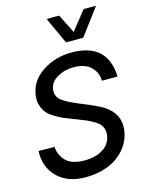

<svg xmlns="http://www.w3.org/2000/svg" viewBox="-144 -1089 924 1189"><g transform="rotate(-15 317.5 -495.0)"><path d="M273.9 -1000H354L415 -878.9L511.2 -1000H590.8L462.9 -829.1H352.1ZM255.9 9.8Q139.6 9.8 74.2 -56.2Q8.8 -122.1 14.2 -223.1L116.2 -222.2Q119.1 -168 157 -130.4Q194.8 -92.8 273.9 -92.8Q344.7 -92.8 392.3 -121.8Q439.9 -150.9 449.2 -207Q453.1 -235.8 442.6 -259Q432.1 -282.2 405.5 -299.1Q378.9 -315.9 355 -326.4Q331.1 -336.9 292 -352.1Q283.2 -355 277.8 -356.9Q237.8 -372.1 215.8 -381.6Q193.8 -391.1 162.4 -410.2Q130.9 -429.2 115.5 -448Q100.1 -466.8 90.6 -495.8Q81.1 -524.9 85.9 -560.1Q99.1 -651.9 181.6 -705.8Q264.2 -759.8 368.2 -759.8Q598.1 -759.8 606 -542H505.9Q505.9 -593.8 468 -630.9Q430.2 -668 356.9 -668Q298.8 -668 252 -640.9Q205.1 -613.8 199.2 -565.9Q196.3 -543 205.6 -523.9Q214.8 -504.9 235.8 -491Q256.8 -477.1 280.5 -465.6Q304.2 -454.1 335 -440.9Q343.8 -438 348.1 -436Q450.2 -394 481.9 -373Q573.7 -312 560.1 -210Q550.3 -140.1 504.6 -89.1Q459 -38.1 395 -14.2Q331.1 9.8 255.9 9.8Z"/></g></svg>

Font: Oakes Grotesk
Style: Medium Italic
Weight: 500
Designer: Samuel Oakes
Foundry: Samuel Oakes
Version: Version 1.0 | wf-rip DC20170320